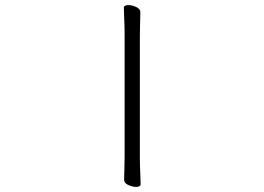

<svg xmlns="http://www.w3.org/2000/svg" viewBox="-20 -725 1040 755"><path d="M470 -589Q470 -620 468.5 -649Q467 -678 467 -695Q467 -700 472 -702.5Q477 -705 484 -705Q499 -705 515.5 -697.5Q532 -690 532 -677Q532 -665 531 -639.5Q530 -614 530 -588V-106Q530 -75 531.5 -46Q533 -17 533 0Q533 5 528 7.5Q523 10 516 10Q501 10 484.5 2.5Q468 -5 468 -18Q468 -30 469 -55.5Q470 -81 470 -107Z"/></svg>

Font: Moon Stars Kai HW Light
Style: Regular
Weight: 300
Designer: GuiWonder
Version: Version 1.101